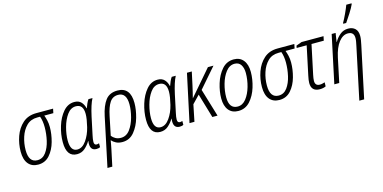

<svg xmlns="http://www.w3.org/2000/svg" viewBox="-91 -1313 4129 2071"><g transform="rotate(-15 1973.0 -278.0)"><path d="M187 10Q266 10 316 -47Q366 -104 389 -187.5Q412 -271 412 -349Q412 -390 404 -424Q396 -458 386 -484H487L497 -532H310Q217 -532 157 -478.5Q97 -425 68 -342.5Q39 -260 39 -173Q39 -84 78 -37Q117 10 187 10ZM192 -38Q95 -38 95 -175Q95 -250 118 -321Q141 -392 187.5 -438Q234 -484 307 -484H339Q358 -433 358 -362Q358 -288 341 -213.5Q324 -139 287 -88.5Q250 -38 192 -38Z M621 10Q673 10 709.5 -22Q746 -54 772 -97H774Q759 10 837 10Q864 10 879 0V-43Q865 -37 852 -37Q824 -37 824 -72Q824 -86 826.5 -104Q829 -122 834 -144L876 -342Q904 -470 937 -532H892Q880 -516 868.5 -489.5Q857 -463 850 -442H847Q838 -485 811 -513.5Q784 -542 736 -542Q663 -542 611 -481.5Q559 -421 531.5 -331.5Q504 -242 504 -155Q504 10 621 10ZM637 -38Q560 -38 560 -158Q560 -226 581 -304Q602 -382 642 -437.5Q682 -493 740 -493Q822 -493 822 -386Q822 -358 816 -321Q810 -284 800 -243Q780 -161 736.5 -99.5Q693 -38 637 -38Z M1124 -38Q1089 -38 1063.5 -52.5Q1038 -67 1022 -88L1065 -296Q1085 -394 1118 -444Q1151 -494 1212 -494Q1305 -494 1305 -363Q1305 -298 1285 -222Q1265 -146 1225 -92Q1185 -38 1124 -38ZM898 238H952L991 55Q996 30 1000.5 6.5Q1005 -17 1009 -42Q1028 -20 1057.5 -5Q1087 10 1128 10Q1209 10 1260.5 -53Q1312 -116 1336.5 -203Q1361 -290 1361 -364Q1361 -541 1217 -541Q1128 -541 1082.5 -480.5Q1037 -420 1014 -310Z M1551 10Q1603 10 1639.5 -22Q1676 -54 1702 -97H1704Q1689 10 1767 10Q1794 10 1809 0V-43Q1795 -37 1782 -37Q1754 -37 1754 -72Q1754 -86 1756.5 -104Q1759 -122 1764 -144L1806 -342Q1834 -470 1867 -532H1822Q1810 -516 1798.5 -489.5Q1787 -463 1780 -442H1777Q1768 -485 1741 -513.5Q1714 -542 1666 -542Q1593 -542 1541 -481.5Q1489 -421 1461.5 -331.5Q1434 -242 1434 -155Q1434 10 1551 10ZM1567 -38Q1490 -38 1490 -158Q1490 -226 1511 -304Q1532 -382 1572 -437.5Q1612 -493 1670 -493Q1752 -493 1752 -386Q1752 -358 1746 -321Q1740 -284 1730 -243Q1710 -161 1666.5 -99.5Q1623 -38 1567 -38Z M1878 0H1933L1971 -186L2053 -271L2133 0H2191L2097 -312L2288 -532H2226L1983 -250H1982Q1990 -282 1998 -315Q2006 -348 2014 -384L2046 -532H1992Z M2423 10Q2502 10 2554.5 -48.5Q2607 -107 2633.5 -193.5Q2660 -280 2660 -363Q2660 -446 2622 -493.5Q2584 -541 2516 -541Q2436 -541 2383 -480.5Q2330 -420 2303.5 -333Q2277 -246 2277 -168Q2277 -84 2315 -37Q2353 10 2423 10ZM2428 -38Q2332 -38 2332 -167Q2332 -237 2353 -312.5Q2374 -388 2414.5 -440.5Q2455 -493 2512 -493Q2559 -493 2582 -457.5Q2605 -422 2605 -366Q2605 -290 2583.5 -214.5Q2562 -139 2522.5 -88.5Q2483 -38 2428 -38Z M2881 10Q2960 10 3010 -47Q3060 -104 3083 -187.5Q3106 -271 3106 -349Q3106 -390 3098 -424Q3090 -458 3080 -484H3181L3191 -532H3004Q2911 -532 2851 -478.5Q2791 -425 2762 -342.5Q2733 -260 2733 -173Q2733 -84 2772 -37Q2811 10 2881 10ZM2886 -38Q2789 -38 2789 -175Q2789 -250 2812 -321Q2835 -392 2881.5 -438Q2928 -484 3001 -484H3033Q3052 -433 3052 -362Q3052 -288 3035 -213.5Q3018 -139 2981 -88.5Q2944 -38 2886 -38Z M3332 11Q3371 11 3399 -3L3400 -48Q3387 -44 3373 -40.5Q3359 -37 3345 -37Q3292 -37 3292 -92Q3292 -106 3294.5 -122Q3297 -138 3301 -158L3370 -484H3507L3517 -532H3272L3209 -509L3204 -484H3316L3248 -163Q3237 -113 3237 -83Q3237 11 3332 11Z M3710 240H3764L3886 -335Q3891 -359 3895.5 -385Q3900 -411 3900 -432Q3900 -487 3871 -514.5Q3842 -542 3793 -542Q3740 -542 3701 -509Q3662 -476 3640 -435H3637L3652 -532H3608L3495 0H3550L3607 -270Q3630 -377 3675.5 -435Q3721 -493 3777 -493Q3845 -493 3845 -423Q3845 -405 3841 -383.5Q3837 -362 3832 -338ZM3757 -606H3790Q3813 -638 3849.5 -696Q3886 -754 3899 -785L3901 -796H3842Q3828 -758 3803 -704Q3778 -650 3758 -616Z"/></g></svg>

Font: Noto Sans Display SemiCondensed Light
Style: Italic
Weight: 300
Width: 4
Italic angle: -12°
Designer: Monotype Design Team
Foundry: Monotype Imaging Inc.
Version: Version 1.900